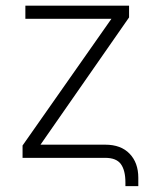

<svg xmlns="http://www.w3.org/2000/svg" viewBox="-20 -550 529 669"><path d="M346.7 0H58.6V-43L368.2 -484.4H68.4V-530.3H429.7V-489.3L121.1 -45.9H346.7Q401.4 -45.9 431.6 -14.4Q461.9 17.1 461.9 69.3V98.6H417V85.9Q417 43.5 401.1 21.7Q385.3 0 346.7 0Z"/></svg>

Font: Pretendard Std ExtraLight
Style: Regular
Weight: 200
Designer: Base glyphs from Inter by Rasmus Andersson; Hangeul glyphs from Noto Sans CJK(Source Han Sans) by Jang Soo-young and Kan
Foundry: Kil Hyung-jin
Version: Version 1.309